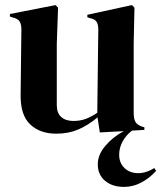

<svg xmlns="http://www.w3.org/2000/svg" viewBox="-20 -510 633 754"><path d="M593 161Q568 189 535.5 206.5Q503 224 467 224Q421 224 392.5 200Q364 176 364 135Q364 98 393.5 63Q423 28 466 5L372 10L363 -49Q326 -18 287.5 -1.5Q249 15 201 15Q137 15 98.5 -21.5Q60 -58 61 -137L64 -394Q64 -416 56.5 -426.5Q49 -437 31 -441L19 -445V-455L198 -490L208 -480L203 -338V-97Q203 -66 220.5 -50.5Q238 -35 268 -35Q295 -35 316.5 -43Q338 -51 362 -67L366 -393Q366 -415 359 -425Q352 -435 333 -439L323 -442V-452L498 -490L508 -480L505 -338V-67Q505 -44 511.5 -32Q518 -20 537 -13L547 -10V0L498 3Q474 22 461 46.5Q448 71 448 98Q448 130 469 150Q490 170 523 170Q554 170 586 150Z"/></svg>

Font: DeepMind Serif Display
Style: Regular
Weight: 800
Designer: Frank Grießhammer / Modifications: Colophon Foundry
Foundry: Colophon Foundry
Version: Version 5.002